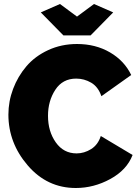

<svg xmlns="http://www.w3.org/2000/svg" viewBox="-20 -934 695 960"><path d="M22 -361Q22 -427 45.5 -489.5Q69 -552 112 -602.5Q155 -653 221 -683.5Q287 -714 365 -714Q458 -714 530 -672Q602 -630 636 -559L487 -453Q471 -500 436 -520.5Q401 -541 361 -541Q293 -541 256.5 -485Q220 -429 220 -355Q220 -277 259 -222Q298 -167 363 -167Q401 -167 435.5 -188.5Q470 -210 484 -254L643 -159Q614 -84 531.5 -39Q449 6 359 6Q216 6 119 -106.5Q22 -219 22 -361ZM184 -872 280 -914 365 -851 450 -914 546 -872 433 -757H297Z"/></svg>

Font: Raleway
Style: Heavy
Weight: 900
Designer: Matt McInerney, Pablo Impallari, Rodrigo Fuenzalida
Foundry: Matt McInerney, Pablo Impallari, Rodrigo Fuenzalida
Version: Version 2.001